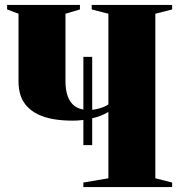

<svg xmlns="http://www.w3.org/2000/svg" viewBox="-20 -763 733 783"><path d="M320 -171V-531H356V-171ZM422 -306.5Q391.5 -288 351.5 -279.5Q311.5 -271 277.5 -271Q233 -271 197.5 -277.2Q162 -283.5 135.2 -296.5Q108.5 -309.5 90.8 -328.5Q73 -347.5 64.2 -373.2Q55.5 -399 55.5 -431V-707L9 -724.5V-743H306V-724.5L247 -707V-432.5Q247 -403 253 -380.8Q259 -358.5 270.8 -343.8Q282.5 -329 300.2 -321.8Q318 -314.5 341.5 -314.5Q356.5 -314.5 371.2 -317.5Q386 -320.5 399.2 -325.5Q412.5 -330.5 422 -337V-707L354 -724.5V-743H682V-724.5L613.5 -707V-36L682 -18.5V0H320V-18.5L422 -36Z"/></svg>

Font: Merriweather 144pt Black
Style: Regular
Weight: 900
Version: Version 2.100